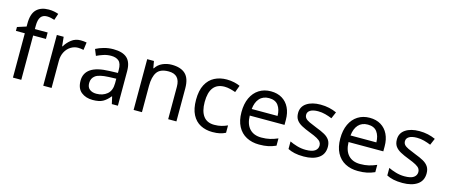

<svg xmlns="http://www.w3.org/2000/svg" viewBox="-48 -1356 4579 1958"><g transform="rotate(15 2241.0 -377.5)"><path d="M332 -468H197V0H109V-468H15V-509L109 -539V-570Q109 -674 155 -719.5Q201 -765 283 -765Q315 -765 341.5 -759.5Q368 -754 387 -747L364 -678Q348 -683 327 -688Q306 -693 284 -693Q240 -693 218.5 -663.5Q197 -634 197 -571V-536H332Z M679 -546Q694 -546 711.5 -544.5Q729 -543 742 -540L731 -459Q718 -462 702.5 -464Q687 -466 673 -466Q632 -466 596 -443.5Q560 -421 538.5 -380.5Q517 -340 517 -286V0H429V-536H501L511 -438H515Q541 -482 582 -514Q623 -546 679 -546Z M1025 -545Q1123 -545 1170 -502Q1217 -459 1217 -365V0H1153L1136 -76H1132Q1097 -32 1058.5 -11Q1020 10 952 10Q879 10 831 -28.5Q783 -67 783 -149Q783 -229 846 -272.5Q909 -316 1040 -320L1131 -323V-355Q1131 -422 1102 -448Q1073 -474 1020 -474Q978 -474 940 -461.5Q902 -449 869 -433L842 -499Q877 -518 925 -531.5Q973 -545 1025 -545ZM1051 -259Q951 -255 912.5 -227Q874 -199 874 -148Q874 -103 901.5 -82Q929 -61 972 -61Q1040 -61 1085 -98.5Q1130 -136 1130 -214V-262Z M1641 -546Q1737 -546 1786 -499.5Q1835 -453 1835 -349V0H1748V-343Q1748 -472 1628 -472Q1539 -472 1505 -422Q1471 -372 1471 -278V0H1383V-536H1454L1467 -463H1472Q1498 -505 1544 -525.5Q1590 -546 1641 -546Z M2216 10Q2145 10 2089.5 -19Q2034 -48 2002.5 -109Q1971 -170 1971 -265Q1971 -364 2004 -426Q2037 -488 2093.5 -517Q2150 -546 2222 -546Q2263 -546 2301 -537.5Q2339 -529 2363 -517L2336 -444Q2312 -453 2280 -461Q2248 -469 2220 -469Q2062 -469 2062 -266Q2062 -169 2100.5 -117.5Q2139 -66 2215 -66Q2259 -66 2292.5 -75Q2326 -84 2354 -97V-19Q2327 -5 2294.5 2.5Q2262 10 2216 10Z M2688 -546Q2757 -546 2806.5 -516Q2856 -486 2882.5 -431.5Q2909 -377 2909 -304V-251H2542Q2544 -160 2588.5 -112.5Q2633 -65 2713 -65Q2764 -65 2803.5 -74.5Q2843 -84 2885 -102V-25Q2844 -7 2804 1.5Q2764 10 2709 10Q2633 10 2574.5 -21Q2516 -52 2483.5 -113.5Q2451 -175 2451 -264Q2451 -352 2480.5 -415Q2510 -478 2563.5 -512Q2617 -546 2688 -546ZM2687 -474Q2624 -474 2587.5 -433.5Q2551 -393 2544 -321H2817Q2816 -389 2785 -431.5Q2754 -474 2687 -474Z M3394 -148Q3394 -70 3336 -30Q3278 10 3180 10Q3124 10 3083.5 1Q3043 -8 3012 -24V-104Q3044 -88 3089.5 -74.5Q3135 -61 3182 -61Q3249 -61 3279 -82.5Q3309 -104 3309 -140Q3309 -160 3298 -176Q3287 -192 3258.5 -208Q3230 -224 3177 -244Q3125 -264 3088 -284Q3051 -304 3031 -332Q3011 -360 3011 -404Q3011 -472 3066.5 -509Q3122 -546 3212 -546Q3261 -546 3303.5 -536.5Q3346 -527 3383 -510L3353 -440Q3319 -454 3282 -464Q3245 -474 3206 -474Q3152 -474 3123.5 -456.5Q3095 -439 3095 -409Q3095 -387 3108 -371.5Q3121 -356 3151.5 -341.5Q3182 -327 3233 -307Q3284 -288 3320 -268Q3356 -248 3375 -219.5Q3394 -191 3394 -148Z M3731 -546Q3800 -546 3849.5 -516Q3899 -486 3925.5 -431.5Q3952 -377 3952 -304V-251H3585Q3587 -160 3631.5 -112.5Q3676 -65 3756 -65Q3807 -65 3846.5 -74.5Q3886 -84 3928 -102V-25Q3887 -7 3847 1.5Q3807 10 3752 10Q3676 10 3617.5 -21Q3559 -52 3526.5 -113.5Q3494 -175 3494 -264Q3494 -352 3523.5 -415Q3553 -478 3606.5 -512Q3660 -546 3731 -546ZM3730 -474Q3667 -474 3630.5 -433.5Q3594 -393 3587 -321H3860Q3859 -389 3828 -431.5Q3797 -474 3730 -474Z M4437 -148Q4437 -70 4379 -30Q4321 10 4223 10Q4167 10 4126.5 1Q4086 -8 4055 -24V-104Q4087 -88 4132.5 -74.5Q4178 -61 4225 -61Q4292 -61 4322 -82.5Q4352 -104 4352 -140Q4352 -160 4341 -176Q4330 -192 4301.5 -208Q4273 -224 4220 -244Q4168 -264 4131 -284Q4094 -304 4074 -332Q4054 -360 4054 -404Q4054 -472 4109.5 -509Q4165 -546 4255 -546Q4304 -546 4346.5 -536.5Q4389 -527 4426 -510L4396 -440Q4362 -454 4325 -464Q4288 -474 4249 -474Q4195 -474 4166.5 -456.5Q4138 -439 4138 -409Q4138 -387 4151 -371.5Q4164 -356 4194.5 -341.5Q4225 -327 4276 -307Q4327 -288 4363 -268Q4399 -248 4418 -219.5Q4437 -191 4437 -148Z"/></g></svg>

Font: Noto Sans Tifinagh Ahaggar
Style: Regular
Weight: 400
Designer: JamraPatel
Foundry: JamraPatel LLC
Version: Version 2.006; ttfautohint (v1.8.4.7-5d5b)